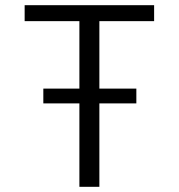

<svg xmlns="http://www.w3.org/2000/svg" viewBox="-20 -720 690 740"><path d="M286 0V-321.5H147V-378.5H286V-638.5H75V-700H574V-638.5H363V-378.5H505.5V-321.5H363V0Z"/></svg>

Font: Trispace Light
Style: Regular
Weight: 300
Designer: Tyler Finck
Foundry: Etcetera Type Company
Version: Version 1.210; ttfautohint (v1.8.3)